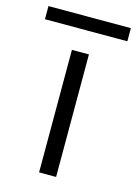

<svg xmlns="http://www.w3.org/2000/svg" viewBox="-167 -705 544 763"><g transform="rotate(15 105.5 -324.0)"><path d="M71 0V-504H141V0ZM-64 -594V-648H275V-594Z"/></g></svg>

Font: DM Sans Light
Style: Regular
Weight: 300
Designer: Colophon Foundry, Jonny Pinhorn
Foundry: Colophon Foundry
Version: Version 4.004; ttfautohint (v1.8.4.7-5d5b)